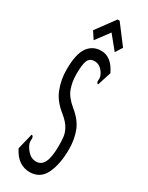

<svg xmlns="http://www.w3.org/2000/svg" viewBox="-211 -827 672 873"><g transform="rotate(30 125.0 -390.5)"><path d="M123 10Q93 10 68.5 -6.5Q44 -23 26 -59L44 -132L46 -142L53 -140Q58 -133 56.5 -120.5Q55 -108 62 -93Q73 -72 88.5 -59Q104 -46 124 -46Q152 -46 165.5 -73.5Q179 -101 179 -160Q179 -184 177 -204.5Q175 -225 163 -247Q151 -269 121 -294Q72 -332 54 -379.5Q36 -427 36 -477Q36 -561 61.5 -596Q87 -631 131 -631Q185 -631 217 -563L197 -501L194 -491L188 -494Q184 -502 185.5 -513.5Q187 -525 179 -540Q159 -575 128 -575Q103 -575 94 -554.5Q85 -534 85 -482Q85 -443 97 -409Q109 -375 149 -342Q195 -305 211 -262.5Q227 -220 227 -170Q227 -91 202.5 -40.5Q178 10 123 10ZM76 -655 51 -693 123 -791H134L209 -692L186 -656L129 -726Z"/></g></svg>

Font: Inconsolata UltraCondensed
Style: Regular
Weight: 400
Width: 1
Monospace: yes
Designer: Raph Levien, Cyreal, Brenton Simpson
Foundry: Raph Levien, Cyreal, Google
Version: Version 3.001; ttfautohint (v1.8.2.53-6de2)